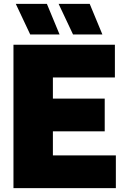

<svg xmlns="http://www.w3.org/2000/svg" viewBox="-20 -971 650 991"><path d="M49.5 0V-740H573V-571H253V-462H520.5V-293H253V-169H578V0ZM357 -793 282.5 -951H443L508.5 -793ZM136 -793 61.5 -951H222L287.5 -793Z"/></svg>

Font: Encode Sans SmCnd Black
Style: Regular
Weight: 900
Width: 4
Designer: Multiple Designers
Foundry: Impallari Type
Version: Version 3.002; ttfautohint (v1.8.3) -l 8 -r 50 -G 200 -x 14 